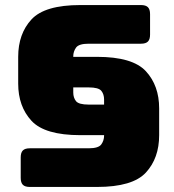

<svg xmlns="http://www.w3.org/2000/svg" viewBox="-20 -740 690 760"><path d="M364 0H98Q79 0 70.5 -8.5Q62 -17 62 -36V-117Q62 -136 70.5 -144.5Q79 -153 98 -153H331Q370 -153 381 -168.5Q392 -184 392 -203V-205H298Q157 -205 104.5 -262Q52 -319 52 -409V-515Q52 -606 104.5 -663Q157 -720 298 -720H538Q557 -720 565.5 -711.5Q574 -703 574 -684V-603Q574 -584 565.5 -575.5Q557 -567 538 -567H331Q292 -567 281 -551.5Q270 -536 270 -517V-515H364Q505 -515 557.5 -458Q610 -401 610 -311V-205Q610 -114 557.5 -57Q505 0 364 0ZM331 -326H392V-346Q392 -367 381 -380.5Q370 -394 331 -394H270V-374Q270 -353 281 -339.5Q292 -326 331 -326Z"/></svg>

Font: Bungee
Style: Regular
Weight: 400
Designer: David Jonathan Ross
Foundry: David Jonathan Ross
Version: Version 1.000;PS 1.0;hotconv 1.0.72;makeotf.lib2.5.5900